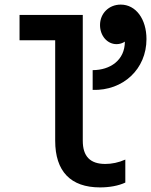

<svg xmlns="http://www.w3.org/2000/svg" viewBox="-20 -805 657 835"><path d="M340 -193V-740H65V-630H220V-193C220 -60 287 10 415 10C456 10 495 3 525 -11V-111C496 -98 466 -92 438 -92C372 -92 340 -125 340 -193ZM383 -500V-414C516 -410 617 -505 617 -635C617 -722 571 -785 505 -785C454 -785 415 -747 415 -696C415 -650 446 -613 487 -613C500 -613 513 -617 523 -624C523 -543 459 -500 383 -500Z"/></svg>

Font: CommitMono
Style: Bold
Weight: 700
Monospace: yes
Designer: Eigil Nikolajsen
Foundry: Eigil Nikolajsen
Version: Version 1.143